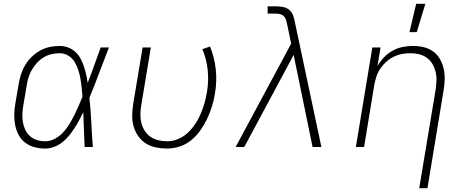

<svg xmlns="http://www.w3.org/2000/svg" viewBox="-20 -768 2440 1003"><path d="M216 8Q187 8 160.5 1Q134 -6 112.5 -22Q91 -38 78 -62Q65 -86 59.5 -113Q54 -140 54.5 -168.5Q55 -197 60 -226L77 -326Q81 -351 89 -377Q97 -403 110.5 -426.5Q124 -450 144.5 -470Q165 -490 189 -503.5Q213 -517 239.5 -522.5Q266 -528 291 -528Q315 -528 336 -520Q357 -512 373.5 -497Q390 -482 400.5 -462.5Q411 -443 418 -422Q425 -401 430 -379Q435 -357 438 -335Q456 -381 472.5 -427.5Q489 -474 506 -520H549Q523 -454 498.5 -388Q474 -322 447 -257Q454 -193 457 -128.5Q460 -64 465 0H422Q420 -46 418.5 -91.5Q417 -137 415 -182Q405 -161 393.5 -139.5Q382 -118 368.5 -97.5Q355 -77 339.5 -58Q324 -39 304.5 -24Q285 -9 262 -0.5Q239 8 216 8ZM217 -30Q242 -30 266.5 -43Q291 -56 309.5 -76Q328 -96 342 -119Q356 -142 368 -166Q380 -190 390.5 -214Q401 -238 411 -263Q409 -287 406.5 -311Q404 -335 400 -358Q396 -381 388.5 -403.5Q381 -426 369 -445.5Q357 -465 336.5 -477.5Q316 -490 292 -490Q271 -490 249 -485Q227 -480 207.5 -468Q188 -456 172.5 -439Q157 -422 146 -402.5Q135 -383 128.5 -362Q122 -341 119 -319L102 -219Q98 -197 97 -174.5Q96 -152 99.5 -130.5Q103 -109 112 -90Q121 -71 136.5 -57Q152 -43 173 -36.5Q194 -30 217 -30Z M853 8Q823 8 794 2Q765 -4 741.5 -19Q718 -34 702 -57Q686 -80 678 -108Q670 -136 670.5 -165.5Q671 -195 676 -226L725 -520H768L718 -219Q714 -196 713.5 -172Q713 -148 718.5 -126Q724 -104 736 -85Q748 -66 766 -53.5Q784 -41 807 -35.5Q830 -30 854 -30Q882 -30 910 -41.5Q938 -53 960.5 -74Q983 -95 1000 -120.5Q1017 -146 1028.5 -173.5Q1040 -201 1048 -229Q1056 -257 1061 -286Q1071 -345 1065 -402.5Q1059 -460 1037 -511L1077 -525Q1100 -470 1107 -407Q1114 -344 1103 -280Q1098 -247 1088 -214.5Q1078 -182 1063.5 -150.5Q1049 -119 1028.5 -89.5Q1008 -60 980.5 -37Q953 -14 919.5 -3Q886 8 853 8Z M1211 0 1501 -540 1481 -637V-638L1480 -639Q1478 -651 1475 -662Q1472 -673 1464.5 -681.5Q1457 -690 1445.5 -693.5Q1434 -697 1421 -697H1378V-735H1421Q1441 -735 1460.5 -731Q1480 -727 1493.5 -714Q1507 -701 1513 -682.5Q1519 -664 1522 -645L1659 0H1613L1514 -481L1256 0Z M2170 215 2256 -301Q2259 -324 2260 -347.5Q2261 -371 2255.5 -393Q2250 -415 2239 -434Q2228 -453 2210 -466Q2192 -479 2170 -484.5Q2148 -490 2124 -490Q2102 -490 2080 -486Q2058 -482 2036.5 -471.5Q2015 -461 1997 -444.5Q1979 -428 1966 -408.5Q1953 -389 1946 -367Q1939 -345 1935 -323L1882 0H1839L1925 -520H1968L1952 -423Q1966 -448 1986.5 -469Q2007 -490 2031.5 -503.5Q2056 -517 2083.5 -522.5Q2111 -528 2137 -528Q2166 -528 2193.5 -521.5Q2221 -515 2243 -499Q2265 -483 2278.5 -459Q2292 -435 2298 -408Q2304 -381 2303 -352Q2302 -323 2297 -294L2213 215ZM2119 -600 2154 -748H2202L2157 -600Z"/></svg>

Font: Iosevka Aile Extralight
Style: Italic
Weight: 200
Italic angle: -9°
Designer: Belleve Invis
Foundry: Belleve Invis
Version: Version 31.1.0; ttfautohint (v1.8.4)